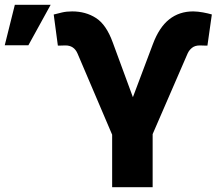

<svg xmlns="http://www.w3.org/2000/svg" viewBox="-21 -785 935 805"><path d="M281.6 -737.2Q338.4 -737.2 381.4 -709.5Q424.7 -681.8 451.7 -607.2L536.2 -377.5L620 -600.1Q646.3 -670.5 688.4 -703.8Q730.5 -737.2 789.1 -737.2Q798.7 -737.2 809.1 -736Q819.6 -734.7 829.9 -733Q840.2 -731.2 849.8 -728.9Q859.4 -726.6 867.2 -724.4L848.7 -593.8H845.9Q843 -593.8 839.1 -593.8Q835.2 -593.8 831 -594.1Q827.1 -594.1 823.3 -594.3Q819.6 -594.5 816.8 -594.5Q796.5 -594.5 784.1 -584.5Q771.7 -574.6 765.6 -560.7L619 -222.7V0H449.2V-220.2L304 -560.7Q289.4 -594.5 253.6 -594.5Q250.7 -594.5 246.4 -594.3Q242.2 -594.1 238.3 -594.1Q234 -593.8 229.9 -593.8Q225.9 -593.8 221.6 -593.8L204.2 -724.1Q220.2 -728.3 239.2 -732.8Q258.2 -737.2 281.6 -737.2ZM-1.1 -595.2 41.2 -764.9H191.4L98 -595.2Z"/></svg>

Font: Inter P Extra Bold
Style: Regular
Weight: 800
Designer: Rasmus Andersson
Foundry: rsms
Version: Version 3.018;git-588b23468